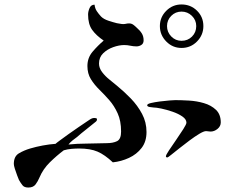

<svg xmlns="http://www.w3.org/2000/svg" viewBox="-20 -779 1040 861"><path d="M860 -662Q860 -689 840.5 -708Q821 -727 794 -727Q767 -727 748 -708Q729 -689 729 -662Q729 -635 748 -615.5Q767 -596 794 -596Q822 -596 841 -615Q860 -634 860 -662ZM637 -187Q637 -144 615 -115.5Q593 -87 558.5 -71Q524 -55 486 -51Q450 -85 417.5 -99Q385 -113 335 -113Q319 -113 301 -111.5Q283 -110 266 -105Q234 -81 203.5 -51Q173 -21 157 17Q150 34 139.5 48Q129 62 107 62Q89 62 81 52Q73 42 65 28Q62 21 56.5 6.5Q51 -8 46.5 -22.5Q42 -37 42 -44Q42 -78 65 -91.5Q88 -105 115 -113Q142 -121 171.5 -126.5Q201 -132 229 -134Q233 -138 249.5 -150Q266 -162 288 -178Q310 -194 332.5 -209Q355 -224 371 -235Q387 -246 390 -247Q396 -250 403 -250Q407 -250 411 -249Q415 -248 415 -243Q415 -238 410.5 -234Q406 -230 403 -228Q384 -212 364.5 -197Q345 -182 326 -165Q316 -158 305.5 -149.5Q295 -141 287 -131Q307 -133 326.5 -134Q346 -135 365 -135Q388 -135 411.5 -136Q435 -137 458 -137Q487 -137 505 -146Q523 -155 523 -189Q523 -237 507.5 -271Q492 -305 470 -330Q448 -355 425.5 -377Q403 -399 387.5 -424Q372 -449 372 -483Q372 -520 395.5 -547.5Q419 -575 445 -597Q411 -620 393 -645.5Q375 -671 375 -714Q375 -727 381.5 -742.5Q388 -758 404 -758Q406 -741 414 -729Q422 -717 433 -705Q445 -693 466.5 -686Q488 -679 504 -675Q512 -674 519 -672.5Q526 -671 533 -671Q539 -671 545.5 -672.5Q552 -674 559 -674Q570 -674 578.5 -667.5Q587 -661 594 -654Q608 -642 616 -629Q624 -616 624 -598Q624 -584 614 -577.5Q604 -571 592 -571Q578 -571 564.5 -574Q551 -577 537 -577Q514 -577 487.5 -567.5Q461 -558 442.5 -540Q424 -522 424 -494Q424 -474 438 -455.5Q452 -437 471 -422Q490 -407 504 -395Q536 -369 566.5 -337.5Q597 -306 617 -268.5Q637 -231 637 -187ZM970 -230Q970 -213 955.5 -201Q941 -189 924 -189Q920 -189 914.5 -190Q909 -191 904 -191Q894 -191 874 -179Q854 -167 830.5 -149.5Q807 -132 785 -114.5Q763 -97 748 -85Q733 -73 731 -73Q724 -73 724 -78Q724 -84 738 -105Q752 -126 770 -152Q788 -178 802 -200Q816 -222 816 -229Q816 -244 798 -256.5Q780 -269 754 -278Q728 -287 704 -292Q680 -297 668 -297Q664 -297 652 -299Q640 -301 640 -307Q640 -313 657 -317Q674 -321 697 -324Q720 -327 740 -328.5Q760 -330 766 -330Q792 -330 827 -328Q862 -326 894.5 -316.5Q927 -307 948.5 -286.5Q970 -266 970 -230ZM892 -662Q892 -622 863.5 -593Q835 -564 794 -564Q754 -564 725.5 -593Q697 -622 697 -662Q697 -702 725.5 -730.5Q754 -759 794 -759Q835 -759 863.5 -731Q892 -703 892 -662Z"/></svg>

Font: Kaisei HarunoUmi Medium
Style: Regular
Weight: 500
Designer: Font-Kai, 金井和夫
Foundry: KAZUO KANAI
Version: Version 5.003